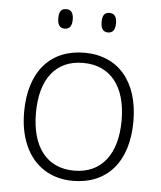

<svg xmlns="http://www.w3.org/2000/svg" viewBox="-52 -766 691 822"><g transform="rotate(5 293.0 -355.0)"><path d="M168.9 -678.2C168.9 -650.4 179.2 -636.2 199.7 -636.2C220.7 -636.2 231 -650.4 231 -678.2C231 -706.1 220.7 -720.2 199.7 -720.2C178.7 -720.2 168.9 -708 168.9 -678.2ZM355 -678.2C355 -650.4 365.2 -636.2 385.7 -636.2C406.7 -636.2 417 -650.4 417 -678.2C417 -706.1 406.7 -720.2 385.7 -720.2C364.7 -720.2 355 -708 355 -678.2ZM527.8 -266.1C527.8 -436.5 439.9 -541 293.9 -541C147.5 -541 58.1 -439.5 58.1 -266.1C58.1 -210.9 67.4 -162.6 86.4 -120.6C124 -36.6 197.8 9.8 291 9.8C439 9.8 527.8 -92.8 527.8 -266.1ZM108.9 -266.1C108.9 -413.1 174.8 -497.1 292 -497.1C409.2 -497.1 477.1 -412.6 477.1 -266.1C477.1 -120.1 410.2 -34.2 293 -34.2C175.8 -34.2 108.9 -120.1 108.9 -266.1Z"/></g></svg>

Font: Open Sans 300
Style: Regular
Weight: 300
Foundry: Ascender Corporation
Version: Version 1.100;PS 001.100;hotconv 1.0.88;makeotf.lib2.5.64775